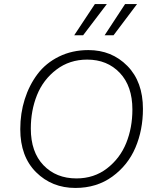

<svg xmlns="http://www.w3.org/2000/svg" viewBox="-20 -917 768 947"><path d="M346 -743 448 -897H507L390 -743ZM496 -743 597 -897H656L540 -743ZM352 10Q236 10 158 -67.5Q80 -145 80 -280Q80 -358 102 -427.5Q124 -497 165 -551.5Q206 -606 271 -638Q336 -670 416 -670Q531 -670 608 -592Q685 -514 685 -380Q685 -276 648 -189Q611 -102 534 -46Q457 10 352 10ZM357 -37Q444 -37 508 -86.5Q572 -136 602.5 -211.5Q633 -287 633 -377Q633 -492 571 -557.5Q509 -623 410 -623Q323 -623 258 -573.5Q193 -524 162.5 -448Q132 -372 132 -283Q132 -167 194.5 -102Q257 -37 357 -37Z"/></svg>

Font: Elaine Sans Light
Style: Italic
Weight: 300
Italic angle: -13°
Designer: Wei Huang
Foundry: Wei Huang
Version: Version 2.001;December 24, 2019;FontCreator 12.0.0.2547 64-b